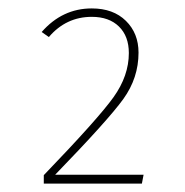

<svg xmlns="http://www.w3.org/2000/svg" viewBox="-20 -758 440 456"><path d="M198 -738Q249 -738 279 -708.5Q309 -679 309 -633Q309 -573 273 -523Q237 -473 111 -343H321L317 -322H84V-342Q213 -476 249.5 -527Q286 -578 286 -632Q286 -672 262.5 -695Q239 -718 198 -718Q137 -718 96 -670L79 -682Q128 -738 198 -738Z"/></svg>

Font: FiraGO Thin
Style: Regular
Weight: 100
Designer: bBox Type
Foundry: bBox Type GmbH
Version: Version 1.001;PS 001.001;hotconv 1.0.88;makeotf.lib2.5.64775